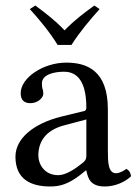

<svg xmlns="http://www.w3.org/2000/svg" viewBox="-20 -666 497 696"><path d="M189 -503H239C268 -549 306 -594 341 -633L322 -646C285 -619 251 -594 214 -556C180 -592 147 -617 108 -646L88 -633C123 -595 160 -550 189 -503ZM293 -233V-101C293 -88 287 -81 279 -75C253 -54 219 -31 191 -31C141 -31 119 -71 119 -102C119 -147 140 -193 214 -212ZM293 -48C299 -17 309.6 10 360 10C398.3 10 434.3 -7 455 -27C453.3 -39.3 449.3 -47.7 438 -54C430.5 -47.8 413.7 -38 401 -38C372 -38 371 -77 371 -123V-270C371 -412 293 -439 220 -439C138 -439 55 -385 55 -328C55 -304 67 -292 90 -292C119 -292 137 -313 137 -326C137 -333 136 -340 134 -344C133 -347 132 -353 132 -364C132 -395 174 -406 212 -406C246 -406 293 -389 293 -276C293 -269 290 -265 287 -264L201 -243C105 -219 36 -166 36 -98C36 -16 92 10 162 10C196.8 10 227 2 271 -32L291 -48Z"/></svg>

Font: Libertinus Math
Style: Regular
Weight: 400
Designer: Philipp H. Poll
Foundry: Khaled Hosny
Version: Version 6.2